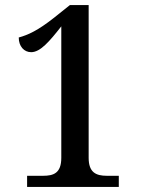

<svg xmlns="http://www.w3.org/2000/svg" viewBox="-20 -738 559 758"><path d="M87 0H449V-44H402C359 -44 330 -57 330 -115V-718H256L192 -667C130 -618 91 -600 54 -590C54 -555 75 -532 103 -532C139 -532 175 -574 222 -634V-115C222 -54 191 -44 150 -44H87Z"/></svg>

Font: Noto Serif Ethiopic SemiCondensed Medium
Style: Regular
Weight: 500
Width: 4
Designer: Monotype Design Team
Foundry: Monotype Imaging Inc.
Version: Version 2.102